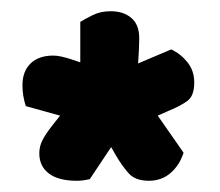

<svg xmlns="http://www.w3.org/2000/svg" viewBox="-20 -669 391 342"><path d="M307 -397Q300 -375 284 -361Q268 -347 245 -347Q221 -347 209 -360.5Q197 -374 186 -393L178 -407L140 -350Q128 -347 117 -347Q84 -347 67 -360Q50 -373 50 -396Q50 -408 55.5 -419Q61 -430 72 -444L87 -463L26 -480Q20 -498 20 -517Q20 -542 34.5 -556Q49 -570 75 -570Q82 -570 90.5 -568Q99 -566 108 -563L123 -558V-630Q131 -635 145 -642Q159 -649 177 -649Q200 -649 214 -637Q228 -625 228 -601Q228 -593 227.5 -581Q227 -569 226 -556L285 -581Q302 -573 314 -558Q326 -543 326 -522Q326 -498 313.5 -489Q301 -480 279 -471L261 -463Z"/></svg>

Font: Baloo Tamma
Style: Regular
Weight: 400
Designer: Divya Kowshik and Ek Type
Foundry: Ek Type
Version: Version 1.443;PS 1.000;hotconv 16.6.51;makeotf.lib2.5.65220;